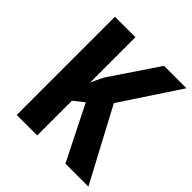

<svg xmlns="http://www.w3.org/2000/svg" viewBox="-193 -851 987 987"><g transform="rotate(45 301.0 -357.0)"><path d="M602 0H435L286 -297L230 -252V0H81V-714H230V-385Q236 -398 244.5 -416.5Q253 -435 265 -457L438 -714H601L391 -396Z"/></g></svg>

Font: Noto Sans Bengali SemiCondensed
Style: Bold
Weight: 700
Width: 4
Designer: Jelle Bosma - Monotype Design Team
Foundry: Monotype Imaging Inc.
Version: Version 2.003